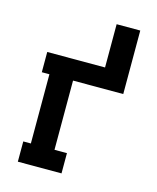

<svg xmlns="http://www.w3.org/2000/svg" viewBox="-110 -802 720 879"><g transform="rotate(15 250.0 -362.5)"><path d="M59 0V-96H95V-424H59V-520H333V-725H445V-424H207V-96H266V0Z"/></g></svg>

Font: Iosevka Gothic
Style: Bold
Weight: 700
Monospace: yes
Designer: Belleve Invis
Foundry: Belleve Invis
Version: Version 15.5.1; ttfautohint (v1.8.4)